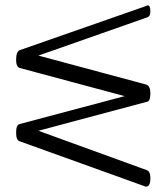

<svg xmlns="http://www.w3.org/2000/svg" viewBox="-20 -695 600 715"><path d="M53 -508 525 -673C526.3 -674.3 528 -675 530 -675C536.7 -675 540 -667.7 540 -653C540 -641 536.7 -633.7 530 -631L123 -488L525 -380C535 -376 540 -365.3 540 -348C540 -327.3 535.7 -316.7 527 -316L123 -208L525 -62C535 -59.3 540 -49.3 540 -32C540 -10.7 534.7 0 524 0C522 0 519.7 -0.7 517 -2L53 -169C44.3 -171.7 40 -182.3 40 -201C40 -220.3 44.3 -231 53 -233L444 -337L53 -442C44.3 -445.3 40 -455.3 40 -472C40 -492 44.3 -504 53 -508Z"/></svg>

Font: naYanakamik
Style: Regular
Weight: 500
Designer: Nagarjuna G.,Vikas B.,Ruchir J.,Tushar G.,Vinay J.
Foundry: gnowledge lab
Version: 1.1